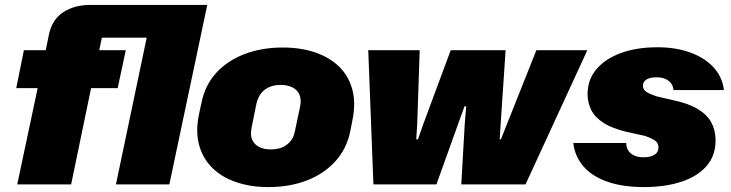

<svg xmlns="http://www.w3.org/2000/svg" viewBox="-20 -749 2969 780"><path d="M50 0 133 -391H46L77 -545H166L179 -610Q192 -670 237 -699.5Q282 -729 347 -729H822L668 0H451L576 -596H394L383 -545H491L458 -391H350L269 0Z M1070 11Q998 11 939.5 -9Q881 -29 842.5 -67Q804 -105 789 -159.5Q774 -214 788 -283L798 -329Q812 -402 858 -452.5Q904 -503 974 -529.5Q1044 -556 1129 -556Q1202 -556 1260.5 -536Q1319 -516 1357.5 -478.5Q1396 -441 1411 -386.5Q1426 -332 1412 -262L1403 -216Q1389 -146 1343.5 -95Q1298 -44 1228 -16.5Q1158 11 1070 11ZM1080 -142Q1108 -142 1128 -151Q1148 -160 1161 -176.5Q1174 -193 1178 -216L1199 -315Q1205 -345 1196.5 -364.5Q1188 -384 1168 -394Q1148 -404 1121 -404Q1094 -404 1073.5 -395Q1053 -386 1040.5 -369.5Q1028 -353 1022 -329L1002 -230Q996 -201 1004.5 -181.5Q1013 -162 1032.5 -152Q1052 -142 1080 -142Z M1497 0 1476 -545H1685L1675 -246L1671 -183H1678L1700 -246L1811 -545H2034L2014 -246L2010 -183H2015L2040 -246L2159 -545H2366L2115 0H1854L1868 -245L1874 -317H1867L1841 -245L1753 0Z M2596 11Q2508 11 2445.5 -11.5Q2383 -34 2349 -74.5Q2315 -115 2309 -168H2524Q2524 -151 2532 -138Q2540 -125 2556 -117.5Q2572 -110 2594 -110Q2622 -110 2638.5 -120Q2655 -130 2655 -150Q2655 -167 2643 -176.5Q2631 -186 2600 -197L2527 -213Q2467 -227 2431.5 -250Q2396 -273 2381.5 -303Q2367 -333 2367 -366Q2367 -426 2403.5 -468.5Q2440 -511 2503.5 -534Q2567 -557 2650 -557Q2727 -557 2786 -535Q2845 -513 2880 -474Q2915 -435 2921 -383H2716Q2715 -398 2707 -409.5Q2699 -421 2684 -428Q2669 -435 2647 -435Q2630 -435 2617.5 -431Q2605 -427 2598.5 -419.5Q2592 -412 2592 -400Q2592 -385 2605.5 -376Q2619 -367 2646 -358L2710 -343Q2774 -330 2813 -307Q2852 -284 2869.5 -252Q2887 -220 2887 -179Q2887 -116 2850 -74Q2813 -32 2747.5 -10.5Q2682 11 2596 11Z"/></svg>

Font: Hubot Sans Condensed ExtraLight Black
Style: Italic
Weight: 900
Italic angle: -12.0243°
Version: Version 2.000